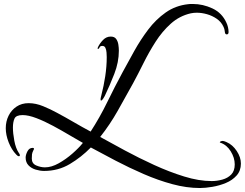

<svg xmlns="http://www.w3.org/2000/svg" viewBox="-20 -775 1232 966"><path d="M986 171Q919 171 847 151.5Q775 132 702.5 100.5Q630 69 562 33.5Q494 -2 437 -33Q389 16 331 50.5Q273 85 202 85Q182 85 160 78.5Q138 72 123.5 57Q109 42 109 18Q109 4 118 -13.5Q127 -31 144 -31Q151 -31 151 -26Q151 -24 150 -22.5Q149 -21 148 -19Q142 -7 141 1.5Q140 10 140 23Q140 48 162.5 57.5Q185 67 206 67Q239 67 275.5 46.5Q312 26 344.5 -2.5Q377 -31 397 -56Q370 -71 330.5 -94.5Q291 -118 247.5 -141.5Q204 -165 163.5 -180.5Q123 -196 94 -196Q61 -196 53 -178.5Q45 -161 45 -133Q45 -105 52 -67Q59 -29 75 -5Q77 -3 78.5 0Q80 3 80 6Q80 11 75 11Q71 11 67.5 8Q64 5 62 3Q38 -22 23.5 -59Q9 -96 9 -130Q9 -164 23 -192.5Q37 -221 63 -238.5Q89 -256 124 -256Q160 -256 197.5 -240.5Q235 -225 266 -208Q309 -185 351 -160.5Q393 -136 436 -113Q482 -184 519.5 -261Q557 -338 597 -412Q624 -462 655.5 -518.5Q687 -575 725.5 -626Q764 -677 813.5 -712Q863 -747 927 -754Q932 -755 938 -755Q944 -755 950 -755Q1001 -755 1049 -732.5Q1097 -710 1119 -661Q1124 -651 1127 -638Q1130 -625 1130 -614Q1130 -602 1121 -602Q1114 -602 1112 -610Q1111 -618 1109.5 -625.5Q1108 -633 1104 -641Q1093 -665 1070.5 -680.5Q1048 -696 1021.5 -703.5Q995 -711 970 -711Q955 -711 940 -708Q883 -695 839.5 -656Q796 -617 762.5 -564.5Q729 -512 701.5 -456.5Q674 -401 649 -355Q611 -286 572 -217Q533 -148 484 -86Q538 -56 608.5 -18Q679 20 755.5 55Q832 90 906.5 113Q981 136 1045 136Q1072 136 1099 128.5Q1126 121 1143.5 103Q1161 85 1161 52Q1161 19 1141 -13.5Q1121 -46 1089 -57Q1086 -57 1086 -59Q1086 -62 1091 -64Q1096 -66 1098 -66Q1103 -66 1109.5 -64Q1116 -62 1120 -60Q1150 -47 1171 -15.5Q1192 16 1192 48Q1192 84 1170.5 108Q1149 132 1116.5 145.5Q1084 159 1048.5 165Q1013 171 986 171ZM488 -269Q487 -269 486.5 -271Q486 -273 486 -274Q486 -280 487.5 -285.5Q489 -291 490 -296Q502 -342 509.5 -391.5Q517 -441 517 -488Q517 -497 516 -510.5Q515 -524 510.5 -534Q506 -544 495 -544Q484 -544 481 -536.5Q478 -529 473 -529Q471 -529 471 -532Q471 -534 473 -538Q482 -557 498.5 -574Q515 -591 537 -591Q556 -591 564.5 -579Q573 -567 575.5 -550.5Q578 -534 578 -520Q578 -462 555 -403Q532 -344 507 -292Q505 -288 499 -278.5Q493 -269 488 -269Z"/></svg>

Font: My Soul
Style: Regular
Weight: 400
Designer: Robert E. Leuschke
Foundry: Robert E. Leuschke
Version: Version 1.010; ttfautohint (v1.8.4.7-5d5b)